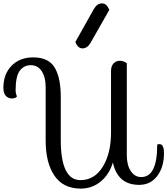

<svg xmlns="http://www.w3.org/2000/svg" viewBox="-168 -1072 986 1131"><path d="M579 -700V-157Q579 -99 602.5 -64Q626 -29 664 -29Q758 -29 758 -217Q759 -223 768.5 -223Q778 -223 783 -220Q798 -209 798 -171Q798 -87 758 -35Q718 17 652 17Q525 17 497 -115Q476 -45 425.5 -3Q375 39 306 39Q203 38 152 -38Q101 -114 101 -243V-560Q101 -618 77.5 -653Q54 -688 13.5 -688Q-27 -688 -51.5 -655.5Q-76 -623 -76 -540Q-76 -522 -68 -504Q-77 -492 -98 -492Q-119 -492 -133.5 -507Q-148 -522 -148 -556Q-148 -635 -100 -684.5Q-52 -734 28 -734Q123 -734 158 -667Q190 -608 190 -500V-247Q190 -11 306 -11Q389 -11 437.5 -90Q486 -169 486 -292V-653Q486 -683 501 -698.5Q516 -714 537.5 -714Q559 -714 579 -700ZM318 -787Q304 -787 293.5 -796.5Q283 -806 276 -825L385 -1019Q404 -1052 433 -1052Q447 -1052 457.5 -1042.5Q468 -1033 476 -1014L365 -819Q346 -787 318 -787Z"/></svg>

Font: Sofia
Style: Regular
Weight: 400
Designer: Paula Nazal and Daniel Hernndez
Foundry: Paula Nazal, Daniel Hernndez
Version: Version 1.001